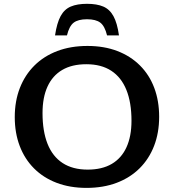

<svg xmlns="http://www.w3.org/2000/svg" viewBox="-20 -950 890 982"><path d="M427.5 -715Q512.5 -715 580.2 -689Q648 -663 696 -615Q744 -567 769 -500.5Q794 -434 794 -353Q794 -271 768.2 -204.2Q742.5 -137.5 694 -89.2Q645.5 -41 576.8 -15Q508 11 422.5 11Q337.5 11 269.5 -15Q201.5 -41 153.8 -89Q106 -137 80.8 -203.5Q55.5 -270 55.5 -351Q55.5 -433 81.5 -499.8Q107.5 -566.5 156 -614.8Q204.5 -663 273 -689Q341.5 -715 427.5 -715ZM428.5 -82.5Q502 -82.5 551.8 -111.8Q601.5 -141 627 -197Q652.5 -253 652.5 -332.5Q652.5 -425.5 626.5 -490Q600.5 -554.5 549.2 -588Q498 -621.5 421.5 -621.5Q348 -621.5 298.2 -592.2Q248.5 -563 223 -507.2Q197.5 -451.5 197.5 -371.5Q197.5 -279 223.2 -214.2Q249 -149.5 300.5 -116Q352 -82.5 428.5 -82.5ZM425 -851.5Q379.5 -851.5 356.8 -834Q334 -816.5 322.5 -769H261.5Q271 -832.5 290 -867.5Q309 -902.5 342 -916.5Q375 -930.5 425 -930.5Q475.5 -930.5 508.2 -916.5Q541 -902.5 560.2 -867.5Q579.5 -832.5 588.5 -769H527.5Q516 -816.5 493.2 -834Q470.5 -851.5 425 -851.5Z"/></svg>

Font: Newsreader 7pt Medium
Style: Regular
Weight: 500
Designer: Hugues Gentile
Foundry: Production Type
Version: Version 1.003